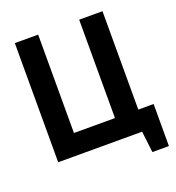

<svg xmlns="http://www.w3.org/2000/svg" viewBox="-146 -817 974 1060"><g transform="rotate(-20 341.0 -287.5)"><path d="M665 125H568L553 0H60V-700H197V-122H438V-700H575V-122H665Z"/></g></svg>

Font: PT Sans
Style: Bold
Weight: 700
Version: Version 2.003W OFL; ttfautohint (v1.6)